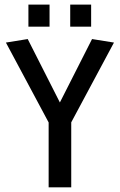

<svg xmlns="http://www.w3.org/2000/svg" viewBox="-20 -805 515 825"><path d="M189 0V-278.8L5.4 -622.1L99.1 -637.2L237.3 -364.7L375.5 -637.2L469.7 -622.1L286.1 -279.3V0ZM102.1 -690.4V-785.2H192.9V-690.4ZM281.7 -690.4V-785.2H371.6V-690.4Z"/></svg>

Font: Anaheim SemiBold
Style: Regular
Weight: 600
Version: Version 2.001